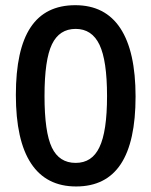

<svg xmlns="http://www.w3.org/2000/svg" viewBox="-20 -695 572 725"><path d="M355.4 -139Q384.2 -198.2 384.2 -332.2Q384.2 -466.1 355.7 -526Q327.1 -585.9 265.7 -585.9Q204.2 -585.9 176.2 -527.8Q148.1 -469.7 148.1 -332.7Q148.1 -195.7 175.9 -137.8Q203.7 -79.9 265.7 -79.9Q327.6 -79.9 355.4 -139ZM39.9 -336.5Q39.9 -508.1 95.6 -591.8Q151.2 -675.4 264.2 -675.4Q377.1 -675.4 434.5 -588.2Q491.9 -501 491.9 -330.4Q491.9 -159.8 436 -75.3Q380.2 9.1 267.4 9.1Q154.7 9.1 97.3 -77.9Q39.9 -164.8 39.9 -336.5Z"/></svg>

Font: Khula SemiBold
Style: Regular
Weight: 600
Designer: Erin McLaughlin, Steve Matteson
Version: Version 1.002;PS 1.0;hotconv 1.0.72;makeotf.lib2.5.5900; ttf